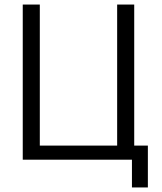

<svg xmlns="http://www.w3.org/2000/svg" viewBox="-20 -702 710 844"><path d="M560 122V0H80V-682H155V-62H495V-682H570V-62H630V122Z"/></svg>

Font: Didact Gothic
Style: Regular
Weight: 400
Designer: Daniel Johnson
Foundry: Daniel Johnson
Version: Version 2.101;PS 002.101;hotconv 1.0.88;makeotf.lib2.5.64775